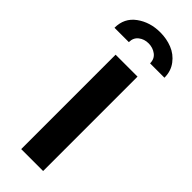

<svg xmlns="http://www.w3.org/2000/svg" viewBox="-261 -749 771 771"><g transform="rotate(45 125.0 -363.5)"><path d="M-16.6 -609.4Q-16.6 -664.6 25.9 -695.6Q68.4 -726.6 126.5 -726.6Q163.1 -726.6 194.3 -714.1Q225.6 -701.7 246.3 -674.3Q267.1 -647 267.1 -609.4H185.5Q185.5 -634.8 167.2 -648.4Q148.9 -662.1 124.5 -662.1Q100.1 -662.1 82.5 -648.2Q64.9 -634.3 64.9 -609.4ZM63 0V-536.1H187.5V0Z"/></g></svg>

Font: Oxygen
Style: Bold
Weight: 700
Designer: vernon adams
Foundry: Vernon Adams
Version: Version 0.2.3 webfont; ttfautohint (v0.93.3-1d66) -l 8 -r 50